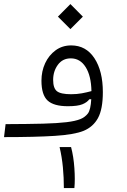

<svg xmlns="http://www.w3.org/2000/svg" viewBox="-28 -685 634 962"><path d="M-7.8 2 0 -63Q113.8 -63.5 187.3 -65.4Q260.7 -67.4 305.2 -72.8Q349.6 -78.1 375 -88.4Q398.4 -98.1 412.4 -116.5Q426.3 -134.8 429.2 -188L419.4 -187.5Q408.7 -172.4 385 -162.6Q361.3 -152.8 312 -152.8Q241.2 -152.8 210.4 -181.4Q179.7 -210 179.7 -280.8Q179.7 -328.1 198.2 -368.2Q216.8 -408.2 250.5 -432.9Q284.2 -457.5 328.6 -457.5Q402.8 -457.5 445.1 -393.3Q487.3 -329.1 487.3 -223.6Q487.3 -138.2 463.1 -93.8Q439 -49.3 390.6 -29.3Q343.3 -10.3 246.3 -4.2Q149.4 2 -7.8 2ZM430.2 -228.5Q428.7 -305.2 401.1 -348.9Q373.5 -392.6 326.7 -392.6Q285.6 -392.6 262 -360.4Q238.3 -328.1 238.3 -284.7Q238.3 -243.2 257.3 -228Q276.4 -212.9 328.1 -212.9Q356.9 -212.9 382.1 -217.5Q407.2 -222.2 430.2 -228.5ZM324.7 -539.1 262.2 -601.6 324.7 -664.6 387.2 -601.6ZM292 257.3Q292 205.1 287.1 153.1Q282.2 101.1 270.5 51.8H328.1Q340.8 99.6 344.7 157.7Q346.7 186.5 346.7 211.4Q346.7 236.3 344.7 257.3Z"/></svg>

Font: CaskaydiaCove NFP Light
Style: Regular
Weight: 300
Designer: Aaron Bell
Foundry: Saja Typeworks
Version: Version 2111.001; VTT 6.35;Nerd Fonts 3.1.1